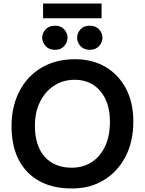

<svg xmlns="http://www.w3.org/2000/svg" viewBox="-20 -1054 817 1083"><path d="M389 9Q281 10 204 -31.5Q127 -73 86 -152Q45 -231 45 -342Q45 -453 89 -538.5Q133 -624 213.5 -672Q294 -720 404 -720Q502 -720 576 -676Q650 -632 691 -553.5Q732 -475 732 -369Q732 -254 687.5 -169.5Q643 -85 565.5 -38Q488 9 389 9ZM385 -108Q448 -108 496.5 -139Q545 -170 572.5 -228Q600 -286 600 -369Q600 -476 546 -540Q492 -604 401 -604Q336 -604 285.5 -571Q235 -538 206 -480Q177 -422 177 -344Q177 -231 232.5 -169.5Q288 -108 385 -108ZM223 -951V-1034H553V-951ZM291 -773Q256 -773 237 -794.5Q218 -816 218 -841Q218 -867 237 -888Q256 -909 291 -909Q324 -909 342.5 -888Q361 -867 361 -841Q361 -816 342.5 -794.5Q324 -773 291 -773ZM487 -773Q452 -773 433.5 -794.5Q415 -816 415 -841Q415 -867 433.5 -888Q452 -909 487 -909Q520 -909 539 -888Q558 -867 558 -841Q558 -816 539 -794.5Q520 -773 487 -773Z"/></svg>

Font: Livvic SemiBold
Style: Regular
Weight: 600
Designer: Jacques Le Bailly, Baron von Fonthausen
Version: Version 1.001; ttfautohint (v1.8.2)